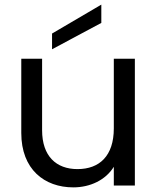

<svg xmlns="http://www.w3.org/2000/svg" viewBox="-20 -802 680 830"><path d="M205 -657V-589L418 -703V-782ZM563 -548H472V-247C472 -128 410 -71 315 -71C223 -71 162 -127 162 -239V-548H72V-227C72 -70 172 8 297 8C370 8 437 -24 472 -81V0H563Z"/></svg>

Font: Matrixport Regular
Style: Regular
Weight: 400
Designer: Ninad Kale (Devanagari), Jonny Pinhorn (Latin)
Foundry: Indian Type Foundry
Version: Version 3.200;PS 1.000;hotconv 16.6.54;makeotf.lib2.5.65590